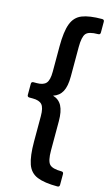

<svg xmlns="http://www.w3.org/2000/svg" viewBox="-130 -750 538 945"><g transform="rotate(15 139.0 -277.5)"><path d="M267 149Q201 149 164 134Q127 119 113 79Q99 39 99 -35V-164Q99 -207 85 -222.5Q71 -238 38 -238H21Q10 -238 10 -249V-305Q10 -316 21 -316H38Q71 -316 85 -332Q99 -348 99 -390V-520Q99 -595 114 -635Q129 -675 165.5 -689.5Q202 -704 267 -704Q278 -704 278 -693V-638Q278 -627 267 -627Q219 -627 205 -609.5Q191 -592 191 -541V-391Q191 -341 176.5 -314Q162 -287 131 -277Q162 -268 176.5 -240.5Q191 -213 191 -163V-14Q191 39 206 55.5Q221 72 267 72Q278 72 278 83V138Q278 149 267 149Z"/></g></svg>

Font: Sofia Sans Medium
Style: Regular
Weight: 500
Designer: Botio Nikoltchev, Ani Petrova
Foundry: lettersoup
Version: Version 4.101; ttfautohint (v1.8.4.7-5d5b)